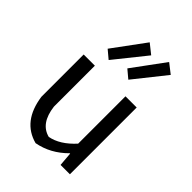

<svg xmlns="http://www.w3.org/2000/svg" viewBox="-248 -976 1104 1104"><g transform="rotate(45 303.5 -424.0)"><path d="M159 -664 304 -861 363 -814 209 -622ZM319 -664 463 -860 522 -814 369 -622ZM250 13Q110 -24 85 -199V-543H176V-210Q191 -88 278 -66Q354 -80 425 -158V-543H516V0H440L433 -85H430Q352 -6 250 13Z"/></g></svg>

Font: Swei Fan Sans CJK TC
Style: Regular
Weight: 400
Version: Version 2.130